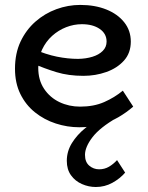

<svg xmlns="http://www.w3.org/2000/svg" viewBox="-20 -503 600 780"><path d="M302.1 14Q253.3 14 206.5 -1.3Q159.7 -16.5 122.1 -46.6Q84.6 -76.6 62.7 -121.2Q40.9 -165.7 40.9 -223.8Q40.9 -286 63.4 -333.9Q86 -381.8 123.9 -415.1Q161.8 -448.4 209.1 -465.7Q256.4 -483 306 -483Q365.7 -483 411.9 -464.5Q458 -446 484.7 -412.4Q511.4 -378.8 511.4 -334.1Q511.4 -287.8 483.7 -256.9Q455.9 -226 412 -210.5Q368.1 -194.9 318.9 -194.9Q258.4 -194.9 209.8 -209.7Q161.3 -224.5 114.6 -244.8L114.1 -304.5Q166.9 -281.7 211.3 -272.8Q255.6 -263.8 297.5 -263.8Q329.6 -264.4 355.5 -272.4Q381.4 -280.3 397.2 -296Q413 -311.6 413 -334.1Q413 -366.3 385.1 -385.5Q357.2 -404.7 312.6 -404.7Q280.1 -404.7 248.7 -392.5Q217.3 -380.2 191.8 -357.3Q166.3 -334.3 150.9 -301.5Q135.4 -268.8 135.4 -227.1Q135.4 -177.8 159.1 -142.2Q182.8 -106.7 221.5 -88.2Q260.2 -69.8 305.4 -69.8Q361.2 -69.8 403.4 -88.4Q445.6 -107 479 -134.7L521.2 -69.9Q493.5 -45.7 460.5 -26.6Q427.6 -7.5 388.3 3.2Q349 14 302.1 14ZM369.4 256.7Q340.1 256.7 312.8 244.7Q285.4 232.7 268.4 209Q251.4 185.4 251.4 150.4Q251.4 111.8 272.2 78.1Q293.1 44.4 327 16.9Q360.9 -10.6 399 -29.8L455.1 -24.8Q386 14.9 355.6 54.5Q325.3 94.2 325.3 126.1Q325.3 155.4 342.7 170.1Q360 184.8 382.6 184.8Q404.9 184.8 422.9 174.2Q440.8 163.6 455.5 147.4L488.4 198.3Q467.3 222.7 436.4 239.7Q405.4 256.7 369.4 256.7Z"/></svg>

Font: BioRhyme ExtraBold
Style: Regular
Weight: 800
Designer: Aoife Mooney
Foundry: Aoife Mooney Type
Version: Version 1.600;gftools[0.9.33]